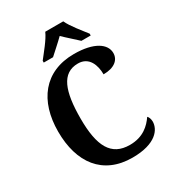

<svg xmlns="http://www.w3.org/2000/svg" viewBox="-221 -1052 1067 1183"><g transform="rotate(-30 313.0 -460.5)"><path d="M187 -784V-771H253C279 -795 325 -835 354 -864C382 -836 431 -794 455 -771H521V-784C492 -822 438 -886 418 -931H290C271 -886 216 -822 187 -784ZM369 10C537 10 587 -66 587 -121C587 -137 581 -155 572 -163C540 -117 490 -66 394 -66C261 -66 211 -163 211 -358C211 -551 250 -661 366 -661C445 -661 470 -589 470 -524C547 -524 588 -559 588 -608C588 -672 517 -724 374 -724C162 -724 51 -575 51 -358C51 -137 158 10 369 10Z"/></g></svg>

Font: Noto Serif SemiCondensed
Style: Bold
Weight: 700
Width: 4
Designer: Monotype Design Team
Foundry: Monotype Imaging Inc.
Version: Version 2.015